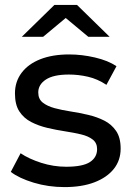

<svg xmlns="http://www.w3.org/2000/svg" viewBox="-20 -757 541 783"><path d="M243 6Q177 6 117.5 -12Q58 -30 24 -56L64 -132Q98 -109 148 -93Q198 -77 250 -77Q317 -77 346.5 -96Q376 -115 376 -149Q376 -174 358 -188Q340 -202 310.5 -209Q281 -216 245 -221.5Q209 -227 173 -235.5Q137 -244 107 -259.5Q77 -275 59 -302.5Q41 -330 41 -376Q41 -424 68 -460Q95 -496 144.5 -515.5Q194 -535 262 -535Q314 -535 367.5 -522.5Q421 -510 455 -487L414 -411Q378 -435 339 -444Q300 -453 261 -453Q198 -453 167 -432.5Q136 -412 136 -380Q136 -353 154.5 -338.5Q173 -324 202.5 -316Q232 -308 268 -302.5Q304 -297 340 -288.5Q376 -280 405.5 -265Q435 -250 453.5 -223Q472 -196 472 -151Q472 -103 444 -68Q416 -33 365 -13.5Q314 6 243 6ZM69 -607 202 -737H294L427 -607H340L208 -717H288L156 -607Z"/></svg>

Font: MOST Montserrat Medium
Style: Regular
Weight: 500
Designer: Julieta Ulanovsky
Foundry: Julieta Ulanovsky
Version: Version 8.000;March 11, 2024;FontCreator 15.0.0.2926 64-bit